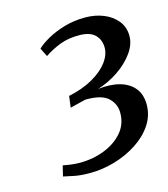

<svg xmlns="http://www.w3.org/2000/svg" viewBox="-82 -974 550 627"><g transform="rotate(-15 193.0 -660.5)"><path d="M146.5 -412.5Q115.5 -412.5 94.5 -416.8Q73.5 -421 58 -424.5L66.5 -460Q81 -457 96 -455.2Q111 -453.5 123 -453.5Q168.5 -453.5 207 -468.8Q245.5 -484 269 -511.5Q292.5 -539 292.5 -576.5Q293 -607 270.5 -628Q248 -649 193 -648Q187 -646.5 176.8 -644Q166.5 -641.5 156.5 -639Q146.5 -636.5 140.5 -635L145.5 -673.5Q193 -683.5 227.2 -703Q261.5 -722.5 280 -747Q298.5 -771.5 298.5 -796.5Q298 -823.5 281 -840Q264 -856.5 227 -856.5Q191 -856.5 163 -845.8Q135 -835 109.5 -818L95 -847Q110.5 -861.5 135.5 -875.2Q160.5 -889 192.5 -898.2Q224.5 -907.5 262 -907.5Q295.5 -907.5 323.5 -896.2Q351.5 -885 369 -863.5Q386.5 -842 386.5 -812Q386.5 -783.5 366.5 -755.5Q346.5 -727.5 313.5 -705Q280.5 -682.5 243 -671Q286 -676 317.2 -667Q348.5 -658 365.8 -636.2Q383 -614.5 383 -580Q382.5 -543 362 -512.5Q341.5 -482 307 -459.5Q272.5 -437 230.8 -424.8Q189 -412.5 146.5 -412.5Z"/></g></svg>

Font: Merriweather 48pt
Style: Italic
Weight: 400
Italic angle: -7.8°
Version: Version 2.101